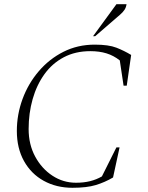

<svg xmlns="http://www.w3.org/2000/svg" viewBox="-20 -882 703 912"><path d="M324 10Q248 10 188 -23Q128 -56 94 -117Q60 -178 60 -260Q60 -338 87 -411.5Q114 -485 164 -543.5Q214 -602 281.5 -636Q349 -670 430 -670Q496 -670 533 -655.5Q570 -641 603 -621L582 -475H567L549 -595Q520 -618 486 -628.5Q452 -639 409 -639Q338 -639 283 -610Q228 -581 191 -529.5Q154 -478 135 -411Q116 -344 116 -269Q116 -196 147 -138.5Q178 -81 229 -47.5Q280 -14 341 -14Q378 -14 408 -21.5Q438 -29 464 -44L533 -182H548L517 -39Q478 -16 435 -3Q392 10 324 10ZM422 -710 533 -862H581Q579 -847 571.5 -835.5Q564 -824 550 -812L432 -710Z"/></svg>

Font: Spectral ExtraLight
Style: Italic
Weight: 275
Italic angle: -10°
Designer: Jean-Baptiste Levee
Foundry: Production Type
Version: Version 2.001